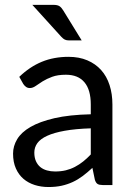

<svg xmlns="http://www.w3.org/2000/svg" viewBox="-20 -744 537 772"><path d="M345 -228Q283.5 -226 240.2 -218.2Q197 -210.5 169.8 -198Q142.5 -185.5 130.2 -168.5Q118 -151.5 118 -130.5Q118 -110.5 124.5 -96Q131 -81.5 142.2 -72.2Q153.5 -63 168.8 -58.8Q184 -54.5 201.5 -54.5Q225 -54.5 244.5 -59.2Q264 -64 281.2 -73Q298.5 -82 314.2 -94.5Q330 -107 345 -123ZM57.5 -435Q99.5 -475.5 148 -495.5Q196.5 -515.5 255.5 -515.5Q298 -515.5 331 -501.5Q364 -487.5 386.5 -462.5Q409 -437.5 420.5 -402Q432 -366.5 432 -324V0H392.5Q379.5 0 372.5 -4.2Q365.5 -8.5 361.5 -21L351.5 -69Q331.5 -50.5 312.5 -36.2Q293.5 -22 272.5 -12.2Q251.5 -2.5 227.8 2.8Q204 8 175 8Q145.5 8 119.5 -0.2Q93.5 -8.5 74.2 -25Q55 -41.5 43.8 -66.8Q32.5 -92 32.5 -126.5Q32.5 -156.5 49 -184.2Q65.5 -212 102.5 -233.5Q139.5 -255 199 -268.8Q258.5 -282.5 345 -284.5V-324Q345 -383 319.5 -413.2Q294 -443.5 245 -443.5Q212 -443.5 189.8 -435.2Q167.5 -427 151.2 -416.8Q135 -406.5 123.2 -398.2Q111.5 -390 100 -390Q91 -390 84.5 -394.8Q78 -399.5 73.5 -406.5ZM194.5 -724.5Q211 -724.5 219 -719.2Q227 -714 234 -702.5L308.5 -581.5H257.5Q247 -581.5 240.5 -584.8Q234 -588 227 -595.5L110 -724.5Z"/></svg>

Font: Lato-Regular
Style: Regular
Weight: 400
Designer: Lukasz Dziedzic with Adam Twardoch and Botio Nikoltchev
Foundry: tyPoland Lukasz Dziedzic
Version: Version 2.015; 2015-08-06; http://www.latofonts.com/